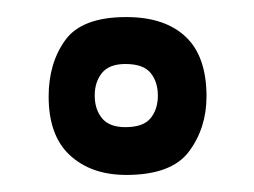

<svg xmlns="http://www.w3.org/2000/svg" viewBox="-20 -675 298 225"><path d="M222 -562Q222 -525 201.5 -497.5Q181 -470 128 -470Q87 -470 62 -493Q37 -516 37 -562Q37 -601 56.5 -628Q76 -655 128 -655Q173 -655 197.5 -632Q222 -609 222 -562ZM91 -563Q91 -547 99.5 -536.5Q108 -526 127 -526Q148 -526 156.5 -536.5Q165 -547 165 -563Q165 -579 156.5 -589.5Q148 -600 127 -600Q108 -600 99.5 -589.5Q91 -579 91 -563Z"/></svg>

Font: Aubrey
Style: Regular
Weight: 400
Designer: Gayaneh Bagdasaryan
Foundry: Cyreal.org
Version: Version 1.102; ttfautohint (v1.8.3)